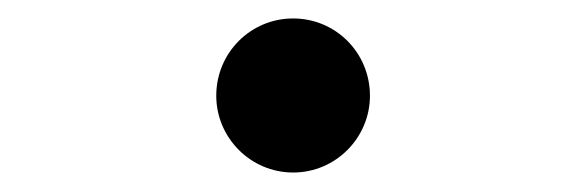

<svg xmlns="http://www.w3.org/2000/svg" viewBox="-20 -547 626 205"><path d="M293 -362.8C338.4 -362.8 375 -399.9 375 -444.8C375 -490.7 338.4 -527.3 293 -527.3C247.6 -527.3 210.9 -490.7 210.9 -444.8C210.9 -399.9 247.6 -362.8 293 -362.8Z"/></svg>

Font: Cascadia Code NF SemiBold
Style: Regular
Weight: 600
Monospace: yes
Designer: Aaron Bell
Foundry: Saja Typeworks
Version: Version 2404.023